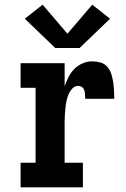

<svg xmlns="http://www.w3.org/2000/svg" viewBox="-20 -800 540 820"><path d="M68 0V-105H132V-425H68V-530H256V-432Q263 -452 273 -471.5Q283 -491 298 -506Q313 -521 333 -529.5Q353 -538 374 -538Q392 -538 409.5 -533Q427 -528 438.5 -514.5Q450 -501 455.5 -483.5Q461 -466 463.5 -448.5Q466 -431 467 -413.5Q468 -396 468 -378H344Q344 -384 343.5 -390Q343 -396 342.5 -402Q342 -408 340 -414Q338 -420 334.5 -424.5Q331 -429 325 -431Q319 -433 313 -433Q299 -433 288.5 -421.5Q278 -410 272.5 -396.5Q267 -383 264 -368.5Q261 -354 259.5 -339.5Q258 -325 257 -310.5Q256 -296 256 -281V-105H334V0ZM216 -595 86 -720 162 -780 268 -656 374 -780 450 -720 320 -595Z"/></svg>

Font: Iosevka Slab Extrabold
Style: Regular
Weight: 800
Monospace: yes
Designer: Belleve Invis
Foundry: Belleve Invis
Version: Version 11.1.1; ttfautohint (v1.8.3)